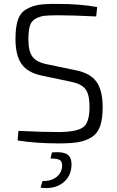

<svg xmlns="http://www.w3.org/2000/svg" viewBox="-20 -721 599 980"><path d="M341 -304 194 -335Q121 -350 90 -394.5Q59 -439 59 -522Q59 -582 71 -618.5Q83 -655 113 -673Q143 -691 179 -696.5Q215 -702 277 -701Q388 -701 476 -685L471 -637Q353 -643 280 -643Q231 -643 208 -640.5Q185 -638 162.5 -626Q140 -614 132.5 -589Q125 -564 125 -520Q125 -458 146.5 -430.5Q168 -403 220 -393L364 -363Q441 -348 472.5 -303.5Q504 -259 504 -174Q504 -114 491 -77Q478 -40 448 -21Q418 -2 380 4.5Q342 11 280 11Q166 11 70 -4L74 -53Q198 -47 282 -47Q373 -48 405 -72Q437 -96 437 -175Q437 -240 415.5 -267Q394 -294 341 -304ZM238 88 245 57Q298 52 322 66.5Q346 81 345 122Q343 181 299.5 213.5Q256 246 187 237L197 203Q242 204 269 182Q296 160 297 126Q298 104 285.5 96Q273 88 238 88Z"/></svg>

Font: Exo 2.0 Light
Style: Regular
Weight: 300
Designer: Natanael Gama
Version: Version 1.001;PS 001.001;hotconv 1.0.70;makeotf.lib2.5.58329